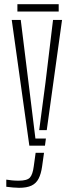

<svg xmlns="http://www.w3.org/2000/svg" viewBox="-20 -695 339 916"><path d="M120 0 36 -600H79L116 -301L149 -34H199L194.5 0ZM71 201Q60 201 41.8 199.5Q23.5 198 10 196V162Q22 164 37 165.5Q52 167 69 167Q109 167 122.5 152.5Q136 138 141 99L150 34H190L181 98Q176 134.5 164.2 157.2Q152.5 180 130.2 190.5Q108 201 71 201ZM167 -74 197 -301 233 -600H276L203 -74ZM63 -675H260V-640H63Z"/></svg>

Font: Big Shoulders Stencil Text Thin Thin
Style: Regular
Weight: 250
Version: Version 2.001